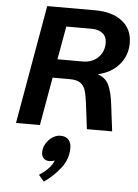

<svg xmlns="http://www.w3.org/2000/svg" viewBox="-65 -749 812 1128"><g transform="rotate(5 341.0 -185.5)"><path d="M497 -327Q546 -311 565 -268Q584 -225 592 -154L611 0H462L443 -155Q437 -202 428 -229Q419 -256 397.5 -270Q376 -284 336 -284H235L185 0H44L167 -700H450Q551 -700 610 -653.5Q669 -607 669 -525Q669 -452 622.5 -398Q576 -344 497 -327ZM528 -514Q528 -552 503 -571Q478 -590 438 -590H289L254 -394H403Q458 -394 493 -427.5Q528 -461 528 -514ZM375 119Q375 184 334.5 236.5Q294 289 237 329L205 292Q239 269 260 247Q281 225 290 200Q276 206 258 206Q237 206 224.5 193Q212 180 212 157Q212 131 226.5 106.5Q241 82 264 67Q287 52 311 52Q342 52 358.5 69.5Q375 87 375 119Z"/></g></svg>

Font: KoHo
Style: Bold Italic
Weight: 700
Italic angle: -10°
Version: Version 1.000; ttfautohint (v1.6)